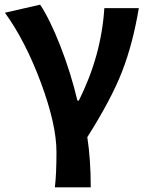

<svg xmlns="http://www.w3.org/2000/svg" viewBox="-20 -594 629 815"><path d="M365.2 201.2H212.9Q219.7 145.5 219.7 50.8Q219.7 -64.5 154.3 -241.2Q88.9 -418 1 -540L150.4 -574.2Q192.4 -510.7 236.3 -398.4Q280.3 -286.1 308.6 -167H314.5Q410.2 -357.4 422.9 -559.6H569.3Q543.9 -408.2 498.5 -291Q453.1 -173.8 350.6 -11.7Q365.2 83 365.2 201.2Z"/></svg>

Font: Gen Shin Gothic Bold
Style: Bold
Weight: 700
Designer: [Source Han Sans]
Ryoko NISHIZUKA  (kana & ideographs); Paul D. Hunt (Latin, Greek & Cyrillic); Wenlong ZHANG  (bopomofo
Version: Version 1.002.20150607